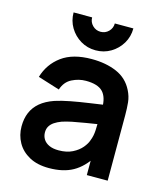

<svg xmlns="http://www.w3.org/2000/svg" viewBox="-114 -838 804 940"><g transform="rotate(15 288.0 -368.0)"><path d="M221.2 15Q162.3 15 121.9 -7.2Q81.4 -29.4 60.7 -66.5Q40 -103.5 40 -148Q40 -187.2 53 -218.2Q66.1 -249.2 93.1 -272Q120.2 -294.8 162.8 -309.5Q195.7 -320.2 239.2 -328.5Q282.8 -336.8 334.1 -344.1Q385.4 -351.4 441.7 -359.8L398.3 -335.7Q398.8 -391.6 373.4 -418.1Q348 -444.7 287.3 -444.7Q251 -444.7 217 -427.5Q183.1 -410.4 169.5 -369.2L59.3 -403.7Q79.4 -472 135.8 -513.5Q192.2 -555 287.7 -555Q359.8 -555 414.3 -531.6Q468.9 -508.2 495.7 -454.5Q510.2 -426.2 513.2 -396.4Q516.2 -366.7 516.2 -331.3V0H410.5V-117.2L428 -97.8Q391.5 -39.6 342.7 -12.3Q293.9 15 221.2 15ZM245 -81.2Q286 -81.2 314.9 -95.7Q343.8 -110.2 361.2 -131Q378.5 -151.8 384.3 -170.7Q393.8 -193.7 395.2 -223.4Q396.7 -253.1 396.7 -271.7L433.7 -260.5Q378.8 -251.8 339.8 -245.4Q300.8 -239.1 272.9 -233.4Q245.1 -227.7 223.5 -220.5Q202.8 -212.8 188.2 -203Q173.7 -193.1 165.9 -180Q158.2 -166.9 158.2 -149.5Q158.2 -129.8 168 -114.3Q177.9 -98.8 197.2 -90Q216.5 -81.2 245 -81.2ZM293.3 -601Q251.4 -601 217.1 -621.5Q182.8 -642 162.3 -676.3Q141.8 -710.6 141.8 -752.5H235.8Q235.8 -728.7 252.7 -711.8Q269.5 -695 293.3 -695Q317.3 -695 334.1 -711.8Q350.8 -728.7 350.8 -752.5H444.8Q444.8 -710.6 424.4 -676.3Q403.9 -642 369.6 -621.5Q335.2 -601 293.3 -601Z"/></g></svg>

Font: Manrope Variable Light
Style: Regular
Weight: 200
Designer: Mikhail Sharanda
Foundry: Mikhail Sharanda
Version: Version 4.505